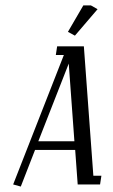

<svg xmlns="http://www.w3.org/2000/svg" viewBox="-20 -684 420 712"><path d="M28.8 0 216.8 -480H187L191.9 -512.2H291L326.2 -32.2H356L351.1 0H268.1L258.8 -127.9H109.9L57.1 7.8ZM122.1 -160.2H255.9L234.9 -448.2ZM231.9 -565.9 289.1 -664.1H316.9L341.8 -649.9L257.8 -551.8Z"/></svg>

Font: Gawaa
Style: Italic
Weight: 400
Designer: T. Christopher White
Version: Version 1.0